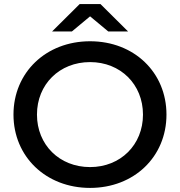

<svg xmlns="http://www.w3.org/2000/svg" viewBox="-20 -911 881 940"><path d="M421 -93C271 -93 161 -202 161 -350C161 -498 271 -607 421 -607C570 -607 680 -498 680 -350C680 -202 570 -93 421 -93ZM421 9C636 9 795 -143 795 -350C795 -557 636 -709 421 -709C205 -709 46 -556 46 -350C46 -144 205 9 421 9ZM421 -831 510 -757H607L472 -891H370L235 -757H332Z"/></svg>

Font: Montserrat-Alt1 SemBd
Style: Regular
Weight: 600
Designer: Differentunic
Foundry: Differentunic
Version: Version 7.222